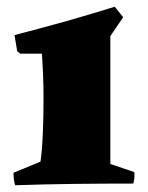

<svg xmlns="http://www.w3.org/2000/svg" viewBox="-20 -544 438 569"><path d="M25 5Q22 -4 21 -13.5Q20 -23 20 -32L100 -65Q105 -100 107 -150.5Q109 -201 109 -251Q109 -290 107.5 -325Q106 -360 104 -385H40L31 -392L23 -440Q53 -448 93 -458.5Q133 -469 175.5 -481Q218 -493 256 -504.5Q294 -516 320 -524L345 -493L307 -437V-58L378 -34Q380 -17 375 0Q287 0 200 1Q113 2 25 5Z"/></svg>

Font: Labrada Black
Style: Regular
Weight: 900
Designer: Mercedes Jáuregui
Foundry: Omnibus-Type Team
Version: Version 1.000; ttfautohint (v1.8.4.7-5d5b)